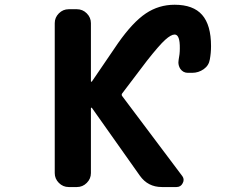

<svg xmlns="http://www.w3.org/2000/svg" viewBox="-20 -793 1040 793"><path d="M701.2 -650.4Q686.5 -650.4 662.1 -628.4Q637.7 -606.4 586.9 -542L485.4 -408.2Q480.5 -402.3 484.4 -396.5L732.4 -66.4Q738.3 -58.6 738.3 -49.8Q738.3 -43 734.4 -36.1Q726.6 -20.5 709 -20.5H648.4Q590.8 -20.5 557.6 -67.4L359.4 -347.7Q358.4 -348.6 356.9 -348.1Q355.5 -347.7 355.5 -345.7V-78.1Q355.5 -54.7 338.4 -37.6Q321.3 -20.5 297.9 -20.5H263.7Q240.2 -20.5 223.1 -37.6Q206.1 -54.7 206.1 -78.1V-697.3Q206.1 -720.7 223.1 -737.8Q240.2 -754.9 263.7 -754.9H297.9Q321.3 -754.9 338.4 -737.8Q355.5 -720.7 355.5 -697.3V-457Q355.5 -456.1 356.9 -455.6Q358.4 -455.1 359.4 -456.1L467.8 -615.2Q528.3 -701.2 582 -737.3Q635.7 -773.4 701.2 -773.4Q778.3 -773.4 814.9 -731.4Q851.6 -689.5 851.6 -602.5Q851.6 -574.2 846.7 -547.9Q842.8 -522.5 821.3 -507.3Q799.8 -492.2 773.4 -492.2H755.9Q736.3 -492.2 724.6 -508.8Q716.8 -521.5 716.8 -535.2Q716.8 -540 717.8 -545.9Q722.7 -569.3 722.7 -592.8Q723.6 -650.4 701.2 -650.4Z"/></svg>

Font: Gen Jyuu Gothic Monospace Bold
Style: Bold
Weight: 700
Designer: [Source Han Sans]
Ryoko NISHIZUKA  (kana & ideographs); Paul D. Hunt (Latin, Greek & Cyrillic); Wenlong ZHANG  (bopomofo
Version: Version 1.002.20150607